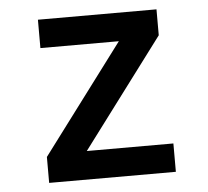

<svg xmlns="http://www.w3.org/2000/svg" viewBox="-44 -587 688 634"><g transform="rotate(-5 300.0 -270.0)"><path d="M94 0H514V-94H227L497 -454V-540H104V-446H364L94 -86Z"/></g></svg>

Font: CommitMono
Style: 600Regular
Weight: 600
Monospace: yes
Designer: Eigil Nikolajsen
Foundry: Eigil Nikolajsen
Version: Version 1.143